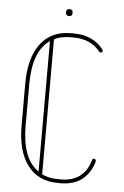

<svg xmlns="http://www.w3.org/2000/svg" viewBox="-55 -809 549 853"><g transform="rotate(5 220.0 -383.0)"><path d="M378 -110Q379 -117 387 -117Q395 -117 395 -107V-105Q380 -53 343 -24.5Q306 4 248 4H236Q148 4 100.5 -59Q53 -122 53 -237V-423Q53 -538 100.5 -601Q148 -664 236 -664H248Q335 -664 381 -604Q383 -600 383 -598Q383 -590 374 -590Q370 -590 368 -593Q327 -646 248 -646H236Q195 -646 163 -631V-28Q195 -13 236 -13H248Q300 -13 332.5 -38Q365 -63 378 -110ZM71 -237Q71 -90 146 -39V-621Q71 -570 71 -423ZM206 -756Q206 -770 221 -770Q235 -770 235 -756V-753Q235 -739 221 -739Q206 -739 206 -753Z"/></g></svg>

Font: Libertine Sup Thin
Style: Regular
Weight: 100
Designer: Bastien Sozeau
Foundry: NBR — Bastien Sozeau
Version: Version 2.003; ttfautohint (v1.8.4.7-5d5b);gftools[0.9.33]